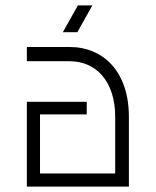

<svg xmlns="http://www.w3.org/2000/svg" viewBox="-20 -695 580 715"><path d="M409 -260V-49H129V-269H303V-316H80V0H460V-260C460 -427 366 -520 239 -520H80V-467H239C339 -467 409 -391 409 -260ZM214 -575H268L324 -675H270Z"/></svg>

Font: Grotesk 01 Extrafine
Style: Bold
Weight: 400
Designer: Frank Adebiaye, contributions by Jérémy Landes, Ariel Martín Pérez
Foundry: Velvetyne Type Foundry
Version: Version 3.000;Glyphs 3.1.2 (3150)